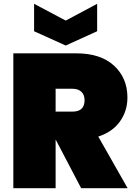

<svg xmlns="http://www.w3.org/2000/svg" viewBox="-20 -988 710 1008"><path d="M424 -462Q424 -490 407.5 -506Q391 -522 360 -522H272V-402H360Q424 -402 424 -462ZM50 -708H380Q509 -708 579 -643Q649 -578 649 -476Q649 -405 609.5 -350Q570 -295 496 -271L650 0H406L273 -254H272V0H50ZM325 -880 490 -968V-824L325 -749L159 -824V-968Z"/></svg>

Font: Poppins Black
Style: Regular
Weight: 900
Designer: Ninad Kale (Devanagari), Jonny Pinhorn (Latin)
Foundry: Indian Type Foundry
Version: Version 3.200;PS 1.000;hotconv 16.6.54;makeotf.lib2.5.65590